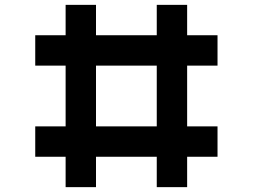

<svg xmlns="http://www.w3.org/2000/svg" viewBox="-20 -770 1040 790"><path d="M250 -750H375V-625H625V-750H750V-625H875V-500H750V-250H875V-125H750V0H625V-125H375V0H250V-125H125V-250H250V-500H125V-625H250ZM375 -500V-250H625V-500Z"/></svg>

Font: Dogica Pixel
Style: Regular
Weight: 400
Designer: Roberto Mocci
Version: Version 001.000